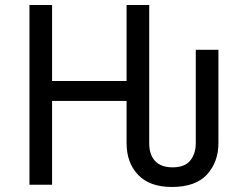

<svg xmlns="http://www.w3.org/2000/svg" viewBox="-20 -734 978 763"><path d="M97 0V-714H187V-412H483V-714H573V-164Q573 -119 596.5 -94Q620 -69 666 -69Q714 -69 736 -96Q758 -123 758 -165V-536H848V-165Q848 -91 803 -41Q758 9 663 9Q575 9 529 -39Q483 -87 483 -166V-333H187V0Z"/></svg>

Font: Go Noto Kurrent-Regular
Style: Regular
Weight: 400
Designer: Monotype Design Team
Foundry: Monotype Imaging Inc.
Version: Version 2.012; ttfautohint (v1.8.4.7-5d5b)